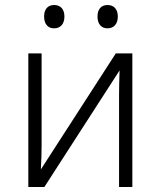

<svg xmlns="http://www.w3.org/2000/svg" viewBox="-20 -746 640 766"><path d="M93 -533H146V-169Q146 -120 143 -70L442 -533H508V0H455V-366Q455 -401 457 -465L157 0H93ZM156 -680Q156 -702 166.5 -714Q177 -726 196 -726Q215 -726 226 -714Q237 -702 237 -680Q237 -658 226 -645.5Q215 -633 196 -633Q177 -633 166.5 -645.5Q156 -658 156 -680ZM369 -680Q369 -702 379.5 -714Q390 -726 409 -726Q428 -726 439 -714Q450 -702 450 -680Q450 -658 439 -645.5Q428 -633 409 -633Q390 -633 379.5 -645.5Q369 -658 369 -680Z"/></svg>

Font: Noto Sans Mono UI Light
Style: Regular
Weight: 300
Monospace: yes
Designer: Monotype Design team
Foundry: Monotype Imaging Inc.
Version: Version 1.000